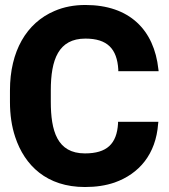

<svg xmlns="http://www.w3.org/2000/svg" viewBox="-20 -741 679 771"><path d="M20 -332C20 -280 27 -233 41 -191C79 -76 168 10 321 10C366 10 405 4 440 -8C539 -43 606 -122 615 -244L616 -252H454V-245C449 -163 409 -125 321 -125C209 -125 184 -216 184 -333V-378C184 -502 215 -586 323 -586C411 -586 450 -545 455 -462V-455H617L616 -463C599 -621 500 -721 323 -721C277 -721 236 -713 199 -697C86 -649 20 -535 20 -378Z"/></svg>

Font: Asimov Pro
Style: Blk
Weight: 900
Designer: Google
Version: Version 2.000980; 2014